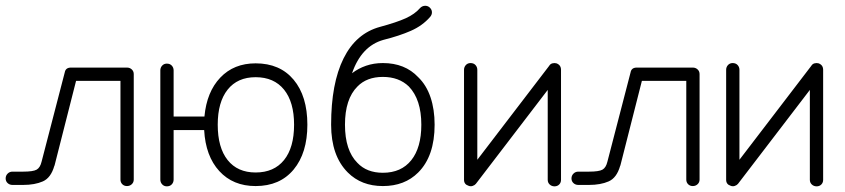

<svg xmlns="http://www.w3.org/2000/svg" viewBox="-20 -645 2988 679"><path d="M429 13Q419 13 412.5 6.5Q406 0 406 -10V-359H249L173 -60L172 -58Q160 -16 131.5 -3.5Q103 9 62 9H24Q14 9 7 2.5Q0 -4 0 -14Q0 -24 7 -31Q14 -38 24 -38H62Q97 -38 109.5 -45Q122 -52 127 -73L209 -389Q212 -406 231 -406H429Q439 -406 446 -399.5Q453 -393 453 -383V-10Q453 0 446 6.5Q439 13 429 13Z M570 14Q560 14 553.5 7Q547 0 547 -10V-396Q547 -406 553.5 -413Q560 -420 570 -420Q581 -420 587.5 -413Q594 -406 594 -396V-233H703Q711 -320 759 -370.5Q807 -421 884 -421Q970 -421 1018.5 -363Q1067 -305 1067 -204Q1067 -104 1018.5 -45.5Q970 13 884 13Q804 13 755.5 -40Q707 -93 702 -185H594V-10Q594 0 587.5 7Q581 14 570 14ZM884 -35Q949 -35 984.5 -79Q1020 -123 1020 -204Q1020 -284 984.5 -328Q949 -372 884 -372Q820 -372 785 -328Q750 -284 750 -204Q750 -123 785 -79Q820 -35 884 -35Z M1334 13Q1258 13 1210 -35Q1151 -94 1151 -204Q1151 -350 1195 -438.5Q1239 -527 1324 -550Q1383 -566 1415 -580.5Q1447 -595 1466 -617Q1473 -624 1482.5 -624.5Q1492 -625 1499 -619Q1507 -612 1507.5 -602.5Q1508 -593 1501 -585Q1474 -554 1433 -536Q1392 -518 1336 -504Q1258 -482 1225 -386Q1247 -403 1274.5 -412.5Q1302 -422 1334 -422Q1412 -422 1459 -372Q1488 -344 1502.5 -301Q1517 -258 1517 -204Q1517 -93 1459 -35Q1411 13 1334 13ZM1334 -34Q1399 -34 1434.5 -78.5Q1470 -123 1470 -204Q1470 -293 1426 -339Q1391 -373 1334 -373Q1277 -373 1244 -339Q1200 -295 1200 -204Q1200 -113 1244 -69Q1277 -34 1334 -34Z M1941 14Q1931 14 1924 7.5Q1917 1 1917 -9V-327L1663 5Q1659 10 1651.5 12.5Q1644 15 1637 12Q1621 7 1621 -9V-398Q1621 -408 1627.5 -415Q1634 -422 1644 -422Q1655 -422 1661.5 -415Q1668 -408 1668 -398V-80L1922 -412Q1926 -419 1933.5 -421Q1941 -423 1948 -421Q1964 -415 1964 -398V-9Q1964 1 1957.5 7.5Q1951 14 1941 14Z M2430 13Q2420 13 2413.5 6.5Q2407 0 2407 -10V-359H2250L2174 -60L2173 -58Q2161 -16 2132.5 -3.5Q2104 9 2063 9H2025Q2015 9 2008 2.5Q2001 -4 2001 -14Q2001 -24 2008 -31Q2015 -38 2025 -38H2063Q2098 -38 2110.5 -45Q2123 -52 2128 -73L2210 -389Q2213 -406 2232 -406H2430Q2440 -406 2447 -399.5Q2454 -393 2454 -383V-10Q2454 0 2447 6.5Q2440 13 2430 13Z M2868 14Q2858 14 2851 7.5Q2844 1 2844 -9V-327L2590 5Q2586 10 2578.5 12.5Q2571 15 2564 12Q2548 7 2548 -9V-398Q2548 -408 2554.5 -415Q2561 -422 2571 -422Q2582 -422 2588.5 -415Q2595 -408 2595 -398V-80L2849 -412Q2853 -419 2860.5 -421Q2868 -423 2875 -421Q2891 -415 2891 -398V-9Q2891 1 2884.5 7.5Q2878 14 2868 14Z"/></svg>

Font: Zen Kurenaido
Style: Regular
Weight: 400
Designer: Yoshimichi Ohira
Foundry: Positype
Version: Version 1.001